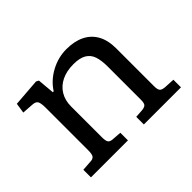

<svg xmlns="http://www.w3.org/2000/svg" viewBox="-110 -740 947 947"><g transform="rotate(-45 363.0 -266.5)"><path d="M62 0V-53L119 -57Q133 -58 140 -67Q147 -76 147 -105V-401Q147 -433 140 -445Q133 -457 110 -458L52 -462L60 -515L205 -526L218 -519L226 -430H232Q262 -477 314 -505Q366 -533 423 -533Q479 -533 518.5 -513.5Q558 -494 579 -456Q600 -418 600 -362V-97Q600 -77 606 -67.5Q612 -58 634 -56L690 -53V0H431V-53L475 -56Q493 -58 500 -65.5Q507 -73 507 -98V-328Q507 -371 497.5 -399Q488 -427 463.5 -441.5Q439 -456 395 -456Q348 -456 313 -439Q278 -422 259 -390.5Q240 -359 240 -317V-102Q240 -78 245.5 -68.5Q251 -59 267 -57L320 -53V0Z"/></g></svg>

Font: Literata Variable Black
Style: Regular
Weight: 900
Designer: Latin by Veronika Burian and Jose Scaglione. Greek by Irene Vlachou. Cyrillic by Vera Evstafieva.
Foundry: TypeTogether
Version: Version 3.021